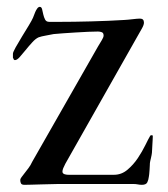

<svg xmlns="http://www.w3.org/2000/svg" viewBox="-20 -528 482 551"><path d="M38.1 -11.7Q38.1 -14.6 41.7 -19.5Q45.4 -24.4 50.5 -31Q55.7 -37.6 61.8 -45.7Q67.9 -53.7 72.3 -63.5L261.2 -394.5Q267.6 -405.3 272.5 -413.3Q277.3 -421.4 277.3 -425.8Q277.3 -433.6 272.2 -435.5Q267.1 -437.5 261.2 -437.5Q251.5 -437.5 233.6 -436.8Q215.8 -436 196.8 -434.8Q177.7 -433.6 160.4 -432.4Q143.1 -431.2 133.8 -430.2Q122.6 -427.7 110.8 -425.8Q99.1 -423.8 90.8 -420.9Q82 -417 72.3 -406.2Q62.5 -395.5 53.5 -384.3Q44.4 -373 36.6 -364.3Q28.8 -355.5 22.9 -355.5Q19.5 -355.5 18.1 -360.8Q17.1 -361.3 17.1 -363Q17.1 -364.7 17.1 -366.7V-374Q17.1 -377.9 24.9 -392.1Q32.7 -406.2 43 -422.9Q53.2 -439.5 62.5 -454.8Q71.8 -470.2 74.7 -477.1Q75.2 -477.5 76.9 -482.7Q78.6 -487.8 81.1 -493.4Q83.5 -499 86.9 -503.7Q90.3 -508.3 94.2 -508.3Q99.1 -508.3 100.8 -501.5Q102.5 -494.6 104.2 -486.6Q106 -478.5 109.4 -471.9Q112.8 -465.3 121.1 -465.3H153.3Q170.4 -465.3 193.1 -465.6Q215.8 -465.8 240.7 -466.6Q265.6 -467.3 290.3 -468.3Q314.9 -469.2 336.4 -470.7Q346.7 -471.2 360.6 -472.9Q374.5 -474.6 381.8 -474.6Q393.1 -474.6 393.1 -462.9Q393.1 -456.5 387 -445.8Q380.9 -435.1 374.5 -423.8L167.5 -58.1Q163.6 -50.8 161.4 -45.2Q159.2 -39.6 159.2 -35.6Q159.2 -32.2 161.1 -30.5Q163.1 -28.8 166 -27.8Q168.9 -26.9 172.1 -26.6Q175.3 -26.4 177.7 -26.4H307.1Q328.6 -26.4 345.7 -40.8Q362.8 -55.2 375.5 -74.2Q388.2 -93.3 397 -111.3Q405.8 -129.4 410.2 -136.7Q410.6 -138.7 412.4 -139.4Q414.1 -140.1 416 -140.1Q418.5 -140.1 418.5 -136.7Q418.5 -132.3 418 -125.2Q417.5 -118.2 417.2 -111.1Q417 -104 416.5 -97.9Q416 -91.8 416 -89.4Q416 -86.9 415 -82.8Q414.1 -78.6 413.1 -74Q412.1 -69.3 411.1 -65.4Q410.2 -61.5 410.2 -60.1Q410.2 -58.6 409.9 -52.7Q409.7 -46.9 409.2 -40.3Q408.7 -33.7 408.2 -28.1Q407.7 -22.5 407.2 -21Q406.2 -12.2 402.8 -4.9Q399.4 2.4 387.2 2.4Q381.3 2.4 375.5 1.2Q369.6 0 361.8 0H147.9Q140.6 0 126.7 0.5Q112.8 1 97.9 1.2Q83 1.5 69.8 2Q56.6 2.4 50.3 2.4Q42.5 2.4 40.3 -1.5Q38.1 -5.4 38.1 -11.7Z"/></svg>

Font: IM FELL French Canon
Style: Regular
Weight: 400
Designer: Igino Marini
Foundry: Igino Marini,
Version: 3.00